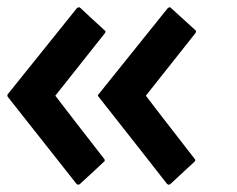

<svg xmlns="http://www.w3.org/2000/svg" viewBox="-60 -683 641 520"><path d="M222.7 -252Q223.6 -251 223.6 -248Q223.6 -246.1 221.7 -245.1Q200.2 -224.6 155.3 -183.6Q155.3 -183.6 153.3 -183.6Q152.3 -182.6 151.4 -182.6Q150.4 -182.6 149.4 -183.6Q148.4 -184.6 147.5 -184.6Q85 -263.7 -39.1 -420.9Q-40 -422.9 -40 -424.8Q-40 -426.8 -39.1 -427.7Q23.4 -505.9 148.4 -661.1Q149.4 -662.1 150.4 -662.1Q152.3 -663.1 152.3 -663.1Q154.3 -663.1 155.3 -663.1Q156.2 -662.1 158.2 -661.1Q179.7 -640.6 223.6 -600.6Q225.6 -599.6 225.6 -597.7Q225.6 -596.7 225.6 -596.7Q225.6 -594.7 224.6 -593.8Q179.7 -537.1 89.8 -423.8Q133.8 -366.2 222.7 -252ZM469.7 -593.8Q424.8 -537.1 335 -423.8Q378.9 -366.2 467.8 -252Q468.8 -251 468.8 -248Q467.8 -246.1 466.8 -245.1Q444.3 -224.6 400.4 -183.6Q400.4 -183.6 398.4 -183.6Q397.5 -182.6 396.5 -182.6Q395.5 -182.6 394.5 -183.6Q393.6 -184.6 392.6 -184.6Q331.1 -263.7 207 -420.9Q205.1 -422.9 205.1 -424.8Q205.1 -426.8 207 -427.7Q269.5 -505.9 394.5 -661.1Q395.5 -662.1 396.5 -662.1Q398.4 -663.1 398.4 -663.1Q399.4 -663.1 400.4 -663.1Q402.3 -663.1 402.3 -662.1Q424.8 -641.6 468.8 -601.6Q470.7 -600.6 470.7 -598.6Q470.7 -597.7 470.7 -597.7Q470.7 -595.7 469.7 -593.8Z"/></svg>

Font: Typeface
Style: Regular
Weight: 400
Version: Version 1.0